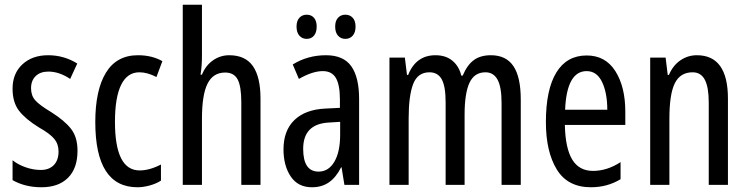

<svg xmlns="http://www.w3.org/2000/svg" viewBox="-20 -780 3154 810"><path d="M155 10Q86 10 33 -20V-104Q55 -86 87.5 -74.5Q120 -63 152 -63Q187 -63 207 -83.5Q227 -104 227 -141Q227 -172 209 -194Q191 -216 145 -242Q88 -277 60.5 -312.5Q33 -348 33 -406Q33 -470 74.5 -508.5Q116 -547 183 -547Q250 -547 306 -512L276 -447Q230 -478 184 -478Q150 -478 130.5 -459Q111 -440 111 -408Q111 -377 128.5 -357Q146 -337 196 -307Q253 -271 280 -236Q307 -201 307 -144Q307 -70 267 -30Q227 10 155 10Z M382 -265Q382 -400 427 -473.5Q472 -547 562 -547Q621 -547 665 -522L640 -455Q602 -475 568 -475Q517 -475 491 -422Q465 -369 465 -266Q465 -61 569 -61Q611 -61 659 -86V-18Q639 -5 611.5 2.5Q584 10 560 10Q382 10 382 -265Z M832 -545Q832 -501 826 -465H832Q847 -503 878 -525Q909 -547 947 -547Q1015 -547 1047 -501Q1079 -455 1079 -364V0H998V-348Q998 -416 982.5 -445Q967 -474 930 -474Q879 -474 855.5 -427Q832 -380 832 -279V0H751V-760H832Z M1495 -362V0H1433L1421 -74H1419Q1398 -32 1368 -11Q1338 10 1296 10Q1237 10 1206.5 -35.5Q1176 -81 1176 -150Q1176 -229 1222 -273.5Q1268 -318 1353 -322L1414 -325V-360Q1414 -422 1397 -451Q1380 -480 1342 -480Q1298 -480 1241 -447L1215 -508Q1278 -547 1355 -547Q1429 -547 1462 -500.5Q1495 -454 1495 -362ZM1367 -263Q1259 -257 1259 -152Q1259 -56 1324 -56Q1366 -56 1390.5 -97.5Q1415 -139 1415 -212V-266ZM1274 -718Q1293 -718 1304.5 -705Q1316 -692 1316 -668Q1316 -643 1304.5 -629.5Q1293 -616 1274 -616Q1255 -616 1243 -629.5Q1231 -643 1231 -668Q1231 -692 1243 -705Q1255 -718 1274 -718ZM1437 -718Q1456 -718 1468 -705Q1480 -692 1480 -668Q1480 -643 1468 -629.5Q1456 -616 1437 -616Q1418 -616 1406 -629.5Q1394 -643 1394 -668Q1394 -692 1406 -705Q1418 -718 1437 -718Z M2177 -360V0H2096V-345Q2096 -413 2079 -444Q2062 -475 2028 -475Q1981 -475 1960.5 -430.5Q1940 -386 1940 -296V0H1860V-348Q1860 -416 1843.5 -445.5Q1827 -475 1792 -475Q1742 -475 1723 -425.5Q1704 -376 1704 -281V0H1623V-537H1688L1697 -464H1702Q1718 -505 1747 -526Q1776 -547 1817 -547Q1861 -547 1889 -523.5Q1917 -500 1926 -461H1932Q1951 -506 1979 -526.5Q2007 -547 2051 -547Q2115 -547 2146 -501Q2177 -455 2177 -360Z M2618 -309V-253H2363Q2365 -155 2394 -107Q2423 -59 2482 -59Q2541 -59 2598 -96V-24Q2542 10 2473 10Q2375 10 2329 -65Q2283 -140 2283 -265Q2283 -402 2327 -474Q2371 -546 2455 -546Q2534 -546 2576 -480Q2618 -414 2618 -309ZM2364 -317H2542Q2542 -388 2520 -434Q2498 -480 2455 -480Q2371 -480 2364 -317Z M3051 -364V0H2970V-348Q2970 -412 2953.5 -443.5Q2937 -475 2902 -475Q2850 -475 2827 -429Q2804 -383 2804 -279V0H2723V-537H2788L2797 -464H2802Q2819 -504 2850.5 -525.5Q2882 -547 2920 -547Q3051 -547 3051 -364Z"/></svg>

Font: Noto Sans UI Cond
Style: Regular
Weight: 400
Width: 3
Designer: Monotype Design Team
Foundry: Monotype Imaging Inc.
Version: Version 1.001